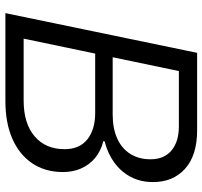

<svg xmlns="http://www.w3.org/2000/svg" viewBox="-40 -730 769 730"><g transform="rotate(90 345.0 -364.5)"><path d="M29.4 0 180.4 -729H474.6Q570.6 -729 621.6 -682.7Q672.6 -636.4 671.7 -559.3Q671.4 -513.3 651.9 -476.3Q632.3 -439.3 597.6 -414.1Q563 -388.9 517 -377.3L516 -372.4Q553.9 -363.1 580.3 -340.9Q606.7 -318.6 620.4 -286.9Q634.1 -255.3 633.6 -216.3Q633 -150 600 -101.4Q567 -52.9 506.9 -26.4Q446.7 0 363 0ZM126.4 -69.4H361.3Q449.1 -69.4 497.9 -111.2Q546.7 -153 546.7 -225.1Q546.7 -282.1 509.1 -311.8Q471.4 -341.4 409.1 -341.4H171.9L186 -407.9H415Q467.7 -407.9 505.9 -425.1Q544.1 -442.3 564.6 -474.8Q585.1 -507.3 585.1 -551.7Q585.1 -603.3 551.8 -631.4Q518.4 -659.6 459.4 -659.6H249.7Z"/></g></svg>

Font: Mona Sans ExtraLight
Style: Italic
Weight: 200
Italic angle: -11.6951°
Designer: Deni Anggara
Foundry: GitHub
Version: Version 2.000